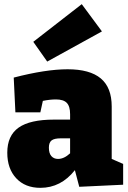

<svg xmlns="http://www.w3.org/2000/svg" viewBox="-20 -888 615 923"><path d="M517 -124 572 -100V0L361 10L340 -70Q273 15 174 15Q101 15 58 -31Q15 -77 15 -154Q15 -236 69.5 -274.5Q124 -313 239 -313H317V-339Q317 -377 301 -393.5Q285 -410 249 -410Q220 -410 186 -403L174 -348H54L46 -515Q200 -555 305 -555Q412 -555 464.5 -511Q517 -467 517 -376ZM259 -124Q288 -124 317 -151V-223H272Q241 -223 228 -213Q215 -203 215 -178Q215 -151 227 -137.5Q239 -124 259 -124ZM470 -737 207 -592 140 -687 373 -868Z"/></svg>

Font: Bitter Pro Black
Style: Regular
Weight: 900
Designer: Sol Matas, and Bitter project Authors
Foundry: Sol Matas
Version: Version 1.010